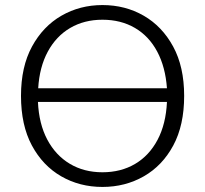

<svg xmlns="http://www.w3.org/2000/svg" viewBox="-20 -726 811 759"><path d="M385 13Q295 13 222 -29Q149 -71 106 -151Q63 -231 63 -347Q63 -462 106.5 -542Q150 -622 223 -664Q296 -706 385 -706Q475 -706 548 -664Q621 -622 664.5 -542Q708 -462 708 -347Q708 -231 665 -151Q622 -71 548.5 -29Q475 13 385 13ZM131 -377H640Q634 -461 601.5 -522Q569 -583 513.5 -615.5Q458 -648 385 -648Q313 -648 257.5 -615.5Q202 -583 169 -522Q136 -461 131 -377ZM385 -45Q458 -45 514 -78Q570 -111 603 -173.5Q636 -236 640 -323H130Q134 -236 167 -174Q200 -112 256 -78.5Q312 -45 385 -45Z"/></svg>

Font: Ubuntu Sans Light
Style: Regular
Weight: 300
Designer: Dalton Maag Ltd
Foundry: Dalton Maag Ltd
Version: Version 1.006; ttfautohint (v1.8.4.7-5d5b)